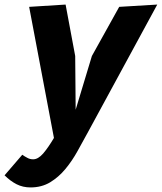

<svg xmlns="http://www.w3.org/2000/svg" viewBox="-33 -580 708 840"><path d="M296 -335 254 -560 94.5 -550 203 23.5Q178.5 65 155.5 92Q133.5 117 112 117Q98 117 86.5 110.5Q74 104 64.5 97L-13 187Q12 212 39.5 226Q67 240 100.5 240Q149 240 186.5 217.5Q224 194.5 253 159.5Q282.5 124 306.5 80.5Q321 55 353 -4L655 -560L488.5 -550L369 -335L298 -100Z"/></svg>

Font: B612
Style: Regular
Weight: 700
Italic angle: -10°
Designer: Nicolas Chauveau, Thomas Paillot, Jonathan Favre-Lamarine, Jean-Luc Vinot
Foundry: AIRBUS
Version: Version 1.008